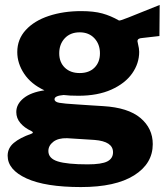

<svg xmlns="http://www.w3.org/2000/svg" viewBox="-20 -583 681 778"><path d="M11 48Q11 17 36 -4Q61 -25 107 -41Q113 -43 113 -46Q113 -49 107 -52Q79 -65 62.5 -84.5Q46 -104 46 -129Q46 -161 75.5 -185Q105 -209 160 -217Q106 -242 78 -284Q50 -326 50 -372Q50 -424 84.5 -461.5Q119 -499 178 -518.5Q237 -538 309 -538Q360 -538 394.5 -528.5Q429 -519 462 -500Q465 -498 500 -512L627 -563L626 -437L556 -429Q537 -428 537 -416Q537 -414 539 -406Q544 -386 544 -373Q544 -326 515.5 -285.5Q487 -245 431.5 -220Q376 -195 298 -195Q261 -195 238 -198Q201 -195 201 -181Q201 -170 220 -166.5Q239 -163 290 -160Q334 -157 350 -156L398 -153Q499 -147 549 -105Q599 -63 599 1Q599 80 523.5 127.5Q448 175 308 175Q164 175 87.5 140Q11 105 11 48ZM385 -367Q385 -404 362.5 -428Q340 -452 303 -452Q265 -452 242.5 -428Q220 -404 220 -367Q220 -331 242.5 -309Q265 -287 303 -287Q341 -287 363 -309Q385 -331 385 -367ZM438 34Q438 -10 363 -16L252 -23Q216 -24 196 -8.5Q176 7 176 29Q176 59 214 71Q252 83 335 83Q392 83 415 71Q438 59 438 34Z"/></svg>

Font: Morrison
Style: Bold
Weight: 700
Designer: Pablo Impallari, Rodrigo Fuenzalida (Modified by Dan O. Williams)
Version: Version 0.03;June 6, 2019;FontCreator 11.5.0.2425 64-bit; tt